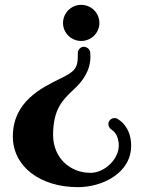

<svg xmlns="http://www.w3.org/2000/svg" viewBox="-20 -580 591 792"><path d="M240 -485C240 -444 274 -411 315 -411C356 -411 390 -444 390 -485C390 -527 356 -560 315 -560C274 -560 240 -527 240 -485ZM33 -17C33 106 144 192 302 192C401 192 521 135 521 21C521 -59 469 -87 467 -88C462 -92 457 -93 452 -93C438 -93 427 -81 427 -68C427 -59 432 -50 443 -43C444 -42 470 -27 470 21C470 76 412 133 353 133C268 133 199 70 199 -23C199 -130 239 -168 281 -208C321 -244 353 -288 353 -347C353 -356 352 -362 352 -364C351 -377 339 -387 324 -387C311 -386 301 -374 301 -361C301 -360 301 -360 301 -348C301 -294 282 -282 227 -255C150 -217 33 -160 33 -17Z"/></svg>

Font: Ribeye
Style: Regular
Weight: 400
Designer: Astigmatic (AOETI)
Foundry: Astigmatic (AOETI)
Version: Version 1.000